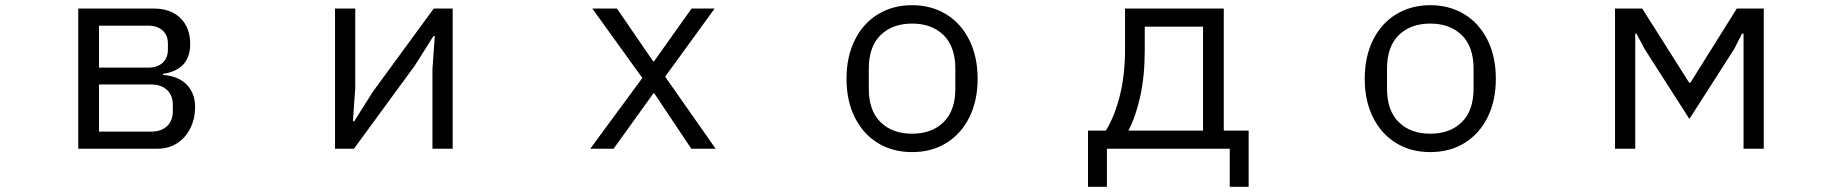

<svg xmlns="http://www.w3.org/2000/svg" viewBox="-20 -574 7040 741"><path d="M282 0V-541H573Q639 -541 676.5 -504Q714 -467 714 -404Q714 -354 687 -325Q660 -296 609 -289V-285Q670 -280 701.5 -246.5Q733 -213 733 -161Q733 -117 715 -80Q697 -43 664 -21.5Q631 0 587 0ZM552 -313Q587 -313 607.5 -331.5Q628 -350 628 -382V-406Q628 -438 607.5 -456.5Q587 -475 552 -475H362V-313ZM563 -66Q602 -66 624.5 -87Q647 -108 647 -145V-169Q647 -206 624.5 -227Q602 -248 563 -248H362V-66Z M1346 0H1273V-541H1351V-234L1342 -106H1347L1419 -220L1654 -541H1727V0H1649V-307L1658 -435H1653L1581 -321Z M2348 0H2258L2459 -273L2266 -541H2361L2501 -337H2504L2649 -541H2738L2547 -278L2742 0H2648L2505 -214H2502Z M3247 -270Q3247 -355 3279 -419.5Q3311 -484 3368.5 -519Q3426 -554 3500 -554Q3574 -554 3631.5 -519Q3689 -484 3721 -419.5Q3753 -355 3753 -270Q3753 -185 3721 -121Q3689 -57 3632 -22Q3575 13 3500 13Q3425 13 3368 -22Q3311 -57 3279 -121Q3247 -185 3247 -270ZM3667 -232V-309Q3667 -394 3621.5 -438.5Q3576 -483 3500 -483Q3424 -483 3378.5 -438.5Q3333 -394 3333 -309V-232Q3333 -147 3378.5 -102.5Q3424 -58 3500 -58Q3576 -58 3621.5 -102.5Q3667 -147 3667 -232Z M4179 147V-70H4248Q4282 -125 4302 -205.5Q4322 -286 4322 -384V-541H4703V-70H4799V147H4726V0H4252V147ZM4623 -70V-471H4398V-381Q4398 -280 4380.5 -201.5Q4363 -123 4335 -70Z M5247 -270Q5247 -355 5279 -419.5Q5311 -484 5368.5 -519Q5426 -554 5500 -554Q5574 -554 5631.5 -519Q5689 -484 5721 -419.5Q5753 -355 5753 -270Q5753 -185 5721 -121Q5689 -57 5632 -22Q5575 13 5500 13Q5425 13 5368 -22Q5311 -57 5279 -121Q5247 -185 5247 -270ZM5667 -232V-309Q5667 -394 5621.5 -438.5Q5576 -483 5500 -483Q5424 -483 5378.5 -438.5Q5333 -394 5333 -309V-232Q5333 -147 5378.5 -102.5Q5424 -58 5500 -58Q5576 -58 5621.5 -102.5Q5667 -147 5667 -232Z M6291 0H6213V-541H6318L6499 -255H6504L6683 -541H6787V0H6709V-444H6703L6673 -385L6500 -115L6327 -385L6296 -444H6291Z"/></svg>

Font: IBM Plex Sans JP
Style: Regular
Weight: 400
Designer: Mike Abbink; Paul van der Laan; Pieter van Rosmalen; Wujin Sim; Yejin Wi; Jinhee Kim; Boomi Park; Yona Kim; Kichan Ma
Foundry: Sandoll Inc.
Version: Version 1.001